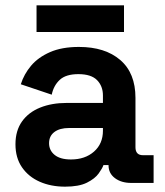

<svg xmlns="http://www.w3.org/2000/svg" viewBox="-20 -686 618 720"><path d="M224 14Q171 14 129 -4.5Q87 -23 62.5 -58.5Q38 -94 38 -145Q38 -196 62.5 -230.5Q87 -265 130.5 -282.5Q174 -300 230 -300H366V-328Q366 -363 344 -385.5Q322 -408 274 -408Q227 -408 204 -386.5Q181 -365 174 -331L58 -370Q70 -408 96.5 -439.5Q123 -471 167.5 -490.5Q212 -510 276 -510Q374 -510 431 -461Q488 -412 488 -319V-134Q488 -104 516 -104H556V0H472Q435 0 411 -18Q387 -36 387 -66V-67H368Q364 -55 350 -35.5Q336 -16 306 -1Q276 14 224 14ZM246 -88Q299 -88 332.5 -117.5Q366 -147 366 -196V-206H239Q204 -206 184 -191Q164 -176 164 -149Q164 -122 185 -105Q206 -88 246 -88ZM445 -566H117V-666H445Z"/></svg>

Font: Space Grotesk Variable Light
Style: Regular
Weight: 300
Designer: Florian Karsten
Foundry: Florian Karsten
Version: Version 2.000